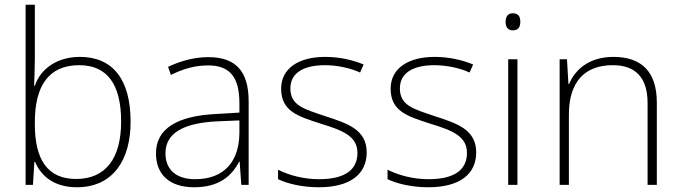

<svg xmlns="http://www.w3.org/2000/svg" viewBox="-20 -780 2874 810"><path d="M127 -535V-760H88V0H119L125 -97H128C154 -35 211 10 304 10C459 10 531 -108 531 -266C531 -446 455 -540 317 -540C219 -540 150 -488 127 -418H124C125 -449 127 -501 127 -535ZM314 -505C432 -505 491 -425 491 -267C491 -112 426 -25 301 -25C181 -25 127 -106 127 -256V-265C127 -417 185 -505 314 -505Z M859 -539C798 -539 740 -522 689 -498L701 -464C756 -491 804 -504 858 -504C946 -504 990 -459 990 -345V-305L890 -299C729 -291 638 -238 638 -133C638 -44 695 10 799 10C904 10 957 -37 989 -98H991L998 0H1029V-353C1029 -482 972 -539 859 -539ZM894 -268 990 -272V-219C989 -101 928 -24 803 -24C724 -24 678 -64 678 -133C678 -221 758 -261 894 -268Z M1527 -137C1527 -235 1443 -260 1352 -290C1267 -319 1205 -333 1205 -407C1205 -472 1260 -505 1351 -505C1403 -505 1461 -492 1499 -474L1514 -508C1470 -526 1415 -540 1352 -540C1238 -540 1166 -490 1166 -406C1166 -310 1238 -289 1334 -258C1425 -230 1488 -206 1488 -135C1488 -67 1440 -24 1326 -24C1264 -24 1203 -39 1153 -64V-24C1191 -6 1252 10 1325 10C1457 10 1527 -45 1527 -137Z M1989 -137C1989 -235 1905 -260 1814 -290C1729 -319 1667 -333 1667 -407C1667 -472 1722 -505 1813 -505C1865 -505 1923 -492 1961 -474L1976 -508C1932 -526 1877 -540 1814 -540C1700 -540 1628 -490 1628 -406C1628 -310 1700 -289 1796 -258C1887 -230 1950 -206 1950 -135C1950 -67 1902 -24 1788 -24C1726 -24 1665 -39 1615 -64V-24C1653 -6 1714 10 1787 10C1919 10 1989 -45 1989 -137Z M2143 -724C2122 -724 2113 -709 2113 -688C2113 -667 2122 -652 2143 -652C2168 -652 2175 -667 2175 -688C2175 -709 2168 -724 2143 -724ZM2163 -530H2124V0H2163Z M2568 -540C2465 -540 2406 -486 2381 -426H2378L2372 -530H2341V0H2380V-297C2380 -437 2449 -505 2565 -505C2659 -505 2712 -455 2712 -345V0H2751V-347C2751 -479 2685 -540 2568 -540Z"/></svg>

Font: Noto Sans Myanmar ExtraLight
Style: Regular
Weight: 200
Designer: Monotype Design Team
Foundry: Monotype Imaging Inc.
Version: Version 2.107